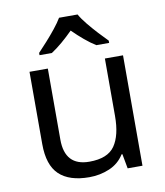

<svg xmlns="http://www.w3.org/2000/svg" viewBox="-86 -837 790 918"><g transform="rotate(-10 309.0 -378.0)"><path d="M533 -536V0H461L448 -71H444Q418 -29 372 -9.5Q326 10 274 10Q177 10 128 -36.5Q79 -83 79 -185V-536H168V-191Q168 -63 287 -63Q376 -63 410.5 -113Q445 -163 445 -257V-536ZM353 -766Q365 -744 387.5 -716.5Q410 -689 434.5 -662.5Q459 -636 478 -617V-606H416Q390 -622 362 -645.5Q334 -669 307 -696Q280 -669 253 -646Q226 -623 200 -606H140V-617Q159 -637 182.5 -663Q206 -689 228 -716.5Q250 -744 263 -766Z"/></g></svg>

Font: Noto Sans Elymaic
Style: Regular
Weight: 400
Designer: Morgane Pierson
Foundry: Google LLC
Version: Version 1.002; ttfautohint (v1.8.4.7-5d5b)